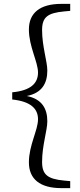

<svg xmlns="http://www.w3.org/2000/svg" viewBox="-20 -797 415 990"><path d="M342 -741V-777H296C186 -777 129 -730 129 -645C129 -557 176 -478 176 -423C176 -367 138 -330 43 -321V-284C138 -274 176 -237 176 -182C176 -126 129 -48 129 40C129 126 186 173 296 173H342V137L310 134C226 126 197 104 197 38C197 -47 224 -124 224 -172C224 -238 195 -287 118 -302C195 -317 224 -366 224 -433C224 -480 197 -558 197 -642C197 -709 226 -730 310 -738Z"/></svg>

Font: Shippori Mincho
Style: Regular
Weight: 400
Designer: Bonji Tadano  Ryoko NISHIZUKA  (kana & ideographs); Frank Grießhammer (Latin, Greek & Cyrillic); Wenlong ZHANG  (bopomof
Foundry: Adobe Systems Incorporated
Version: Version 1.003;PS 1.001;hotconv 16.6.54;makeotf.lib2.5.65590